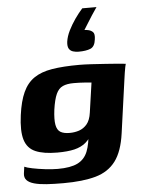

<svg xmlns="http://www.w3.org/2000/svg" viewBox="-54 -695 641 859"><g transform="rotate(-5 266.0 -266.0)"><path d="M195.8 119.9Q153.5 119.9 120.7 117.8Q87.9 115.6 65.3 109.3Q42.8 103.1 32 91.4Q21.2 79.7 23.6 60.8Q24.6 55.4 25.8 45.3Q27 35.3 27.7 31.2Q37.5 36.1 63.2 41.4Q88.9 46.7 120.3 50.4Q151.7 54.1 176.6 54.1Q234.2 54.1 265.7 38.5Q297.2 22.9 310.9 -11.3Q324.5 -45.6 327.4 -100.1L344.2 -98.3Q329.2 -67.8 308.8 -50.7Q288.4 -33.6 257.9 -26.2Q227.4 -18.9 181 -18.9Q119.1 -18.9 82.9 -34.6Q46.7 -50.3 34.8 -89.8Q22.8 -129.2 32.4 -200.2Q40.7 -262.1 58.8 -301.6Q76.8 -341.1 108.5 -363Q140.2 -384.9 190.1 -393.1Q240 -401.3 313.1 -401.3Q334.8 -401.3 366.5 -399.5Q398.2 -397.6 430.5 -395.4Q462.8 -393.2 487.4 -391.2Q512 -389.2 520.3 -387.9Q519 -385.3 516.9 -374.1Q514.7 -362.9 512.4 -348.4Q510.1 -333.8 508.1 -318.5L474.8 -79.8Q463.7 1.1 431.2 44.3Q398.8 87.4 341.4 103.7Q284 119.9 195.8 119.9ZM243.4 -101.6Q265.7 -101.6 286 -108.3Q306.3 -115.1 321.4 -132.8Q336.4 -150.6 341 -184.2L360.2 -317.6Q353 -318.6 329.9 -320.3Q306.8 -322.1 280.6 -322.1Q250.2 -322.1 231.3 -313.4Q212.3 -304.8 201.5 -280.9Q190.6 -257 184 -211.1Q178.5 -167.2 182.9 -143.4Q187.3 -119.5 202.2 -110.5Q217.1 -101.6 243.4 -101.6ZM314.9 -460.2Q302 -460.2 290.1 -463.8Q278.2 -467.4 271.9 -477.7Q265.6 -488.1 267.9 -508.8Q271.3 -532.8 284.1 -558.8Q297 -584.7 314.2 -609.3Q331.5 -633.9 348 -652.1H411.9Q398.3 -632.5 388.4 -617.1Q378.4 -601.8 369.6 -587.3Q360.8 -572.9 349.1 -554.5Q352.9 -554.5 356.5 -554.2Q360.1 -553.8 363.1 -553.1Q376.7 -551.1 386.3 -542.4Q395.9 -533.7 391.8 -508.2Q388.1 -476.6 368.4 -468.4Q348.6 -460.2 314.9 -460.2Z"/></g></svg>

Font: Genos Thin
Style: Italic
Weight: 100
Italic angle: -8°
Designer: Robert E. Leuschke
Foundry: Robert E. Leuschke
Version: Version 1.010